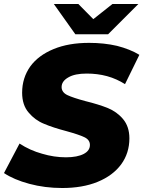

<svg xmlns="http://www.w3.org/2000/svg" viewBox="-35 -929 719 963"><path d="M277 14C219 14 164 7 112 -7C60 -21 18 -39 -15 -61L63 -209C98 -186 136 -169 176 -158C216 -146 256 -140 296 -140C334 -140 364 -146 385 -157C406 -168 416 -183 416 -202C416 -219 407 -232 388 -241C369 -250 339 -260 299 -271C254 -283 216 -295 186 -308C156 -320 130 -339 109 -364C87 -389 76 -423 76 -464C76 -514 90 -558 117 -596C144 -633 183 -662 234 -683C285 -704 344 -714 412 -714C462 -714 509 -709 552 -699C595 -688 633 -673 664 -654L592 -507C565 -524 535 -538 502 -547C469 -556 435 -560 400 -560C361 -560 330 -554 308 -541C285 -528 274 -512 274 -492C274 -475 284 -461 303 -452C322 -443 352 -433 393 -422C438 -411 476 -399 506 -387C535 -375 561 -357 582 -332C603 -307 614 -275 614 -235C614 -186 600 -142 573 -105C545 -67 506 -38 455 -17C404 4 344 14 277 14ZM529 -909H659L507 -757H343L235 -909H358L433 -833Z"/></svg>

Font: My Font
Style: Italic
Weight: 500
Designer: Julieta Ulanovsky
Foundry: Julieta Ulanovsky
Version: ""